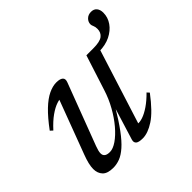

<svg xmlns="http://www.w3.org/2000/svg" viewBox="-150 -739 904 904"><g transform="rotate(-45 302.0 -287.0)"><path d="M276 -22 328 -190.5H332Q295.5 -129 266.5 -89.8Q237.5 -50.5 212.8 -28.8Q188 -7 165.8 1.5Q143.5 10 121 10Q82.5 10 66 -7.5Q49.5 -25 49.5 -53Q49.5 -68.5 54.2 -88.2Q59 -108 68 -131.5L175 -416.5L187.5 -397Q173 -399.5 151 -392.2Q129 -385 102 -366Q75 -347 45 -314L32.5 -325.5Q70.5 -377 102.5 -407.5Q134.5 -438 162.5 -451.2Q190.5 -464.5 215 -464.5Q239 -464.5 249.2 -455.5Q259.5 -446.5 252 -427.5L135.5 -120Q131 -108 128.5 -98.2Q126 -88.5 126 -81Q126 -67.5 134.8 -60.8Q143.5 -54 162 -54Q183 -54 209.5 -72.2Q236 -90.5 262.8 -122Q289.5 -153.5 312.2 -194Q335 -234.5 349 -279L405.5 -454.5H478L347 -41L344.5 -56Q360 -53 381.5 -60.2Q403 -67.5 428.8 -85Q454.5 -102.5 482 -130.5L492.5 -119Q437 -45.5 394.2 -17.8Q351.5 10 317 10Q290.5 10 281 1.8Q271.5 -6.5 276 -22ZM604 -540Q604 -509 585.8 -482.8Q567.5 -456.5 535 -440.5Q502.5 -424.5 459.5 -424.5H411.5L420.5 -454.5H452Q496 -454.5 513.2 -468Q530.5 -481.5 530.5 -505.5Q530.5 -519.5 526.2 -528.5Q522 -537.5 522 -544Q522 -560 534.2 -572Q546.5 -584 565.5 -584Q584.5 -584 594.2 -572Q604 -560 604 -540Z"/></g></svg>

Font: Newsreader 36pt
Style: Italic
Weight: 400
Italic angle: -17°
Designer: Hugues Gentile
Foundry: Production Type
Version: Version 1.003